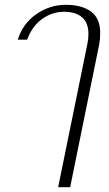

<svg xmlns="http://www.w3.org/2000/svg" viewBox="-20 -583 453 799"><path d="M344 -402Q348 -422 348 -442Q348 -488 321.5 -511Q295 -534 246 -534Q198 -534 156 -504.5Q114 -475 93 -418H54Q75 -485 131 -524Q187 -563 254 -563Q320 -563 358.5 -535Q397 -507 397 -446Q397 -422 393 -399L272 196H222Z"/></svg>

Font: Taviraj ExtraLight
Style: Italic
Weight: 275
Italic angle: -12°
Designer: Katatrad Team
Foundry: CadsonDemak
Version: Version 1.001